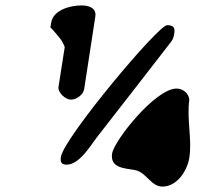

<svg xmlns="http://www.w3.org/2000/svg" viewBox="-20 -701 757 709"><path d="M394 -134C386 -80 440 -80 478 -73C521 -65 537 -12 580 -12C633 -12 671 -69 679 -118C690 -187 669 -259 679 -333C677 -357 655 -374 632 -374C554 -374 402 -183 394 -134ZM205 -122C202 -103 206 -93 226 -93C274 -93 315 -165 337 -193C378 -246 571 -493 612 -547C621 -559 622 -568 624 -581C627 -602 616 -608 597 -608C564 -608 216 -192 205 -122ZM166 -600C173 -594 201 -561 206 -553C210 -548 219 -529 219 -527L196 -380C193 -359 222 -333 242 -333C262 -333 288 -351 291 -373L332 -640C337 -674 304 -681 281 -681C241 -681 176 -665 169 -617Z"/></svg>

Font: Asimov Print
Style: Regular
Weight: 500
Designer: Google
Version: Version 2.000980: 2014